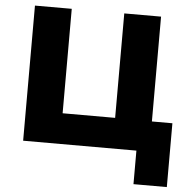

<svg xmlns="http://www.w3.org/2000/svg" viewBox="-58 -764 1010 998"><g transform="rotate(5 446.5 -265.0)"><path d="M675 175V0H84V-705H276V-160H550V-705H742V-158H849V175Z"/></g></svg>

Font: Nunito Sans 7pt Black
Style: Regular
Weight: 900
Designer: Vernon Adams
Foundry: Vernon Adams
Version: Version 3.101;gftools[0.9.27]